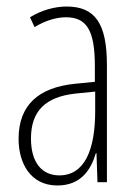

<svg xmlns="http://www.w3.org/2000/svg" viewBox="-20 -559 416 589"><path d="M184 -539C147 -539 106 -527 72 -506L86 -476C123 -498 156 -506 182 -506C245 -506 271 -468 271 -356V-308L210 -302C100 -291 37 -238 37 -133C37 -59 73 10 156 10C228 10 259 -38 274 -89H276L279 0H308V-359C308 -487 272 -539 184 -539ZM212 -272 272 -278V-218C272 -100 240 -21 162 -21C108 -21 75 -61 75 -134C75 -218 119 -262 212 -272Z"/></svg>

Font: Noto Sans Sinhala ExtraCondensed ExtraLight
Style: Regular
Weight: 200
Width: 2
Designer: Jelle Bosma - Monotype Design Team
Foundry: Monotype Imaging Inc.
Version: Version 2.006